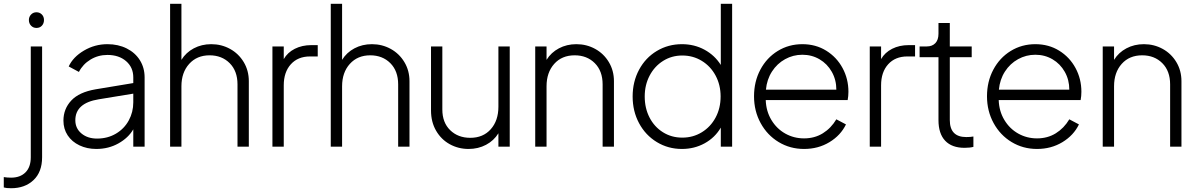

<svg xmlns="http://www.w3.org/2000/svg" viewBox="-90 -777 6334 1017"><path d="M-70 216V161Q-52 164 -31 164Q17 164 45 136Q73 108 73 56V-531H133V56Q133 134 87.5 177Q42 220 -31 220Q-57 220 -70 216ZM103 -712Q120 -712 131.5 -700.5Q143 -689 143 -671Q143 -653 132 -641Q121 -629 103 -629Q86 -629 74.5 -641Q63 -653 63 -671Q63 -688 74.5 -700Q86 -712 103 -712Z M246 -138Q246 -200 287.5 -244.5Q329 -289 417 -304L616 -337V-367Q616 -420 578 -453Q540 -486 479 -486Q430 -486 389.5 -461.5Q349 -437 328 -396L274 -425Q297 -475 354.5 -509Q412 -543 479 -543Q536 -543 581 -520.5Q626 -498 651 -458Q676 -418 676 -367V0H616V-92Q590 -47 537.5 -17.5Q485 12 420 12Q371 12 331 -7Q291 -26 268.5 -60Q246 -94 246 -138ZM424 -43Q480 -43 524 -69Q568 -95 592 -139Q616 -183 616 -235V-281L433 -251Q309 -231 309 -140Q309 -97 341.5 -70Q374 -43 424 -43Z M811 -757H871V-460Q895 -499 936.5 -521Q978 -543 1029 -543Q1083 -543 1128.5 -518Q1174 -493 1201 -448Q1228 -403 1228 -347V0H1168V-330Q1168 -401 1126.5 -442.5Q1085 -484 1020 -484Q953 -484 912 -438.5Q871 -393 871 -320V0H811Z M1353 -531H1413V-464Q1433 -499 1471.5 -518.5Q1510 -538 1559 -538H1593V-478H1552Q1488 -478 1450.5 -436.5Q1413 -395 1413 -325V0H1353Z M1662 -757H1722V-460Q1746 -499 1787.5 -521Q1829 -543 1880 -543Q1934 -543 1979.5 -518Q2025 -493 2052 -448Q2079 -403 2079 -347V0H2019V-330Q2019 -401 1977.5 -442.5Q1936 -484 1871 -484Q1804 -484 1763 -438.5Q1722 -393 1722 -320V0H1662Z M2193 -192V-531H2253V-197Q2253 -128 2294.5 -87.5Q2336 -47 2401 -47Q2469 -47 2509.5 -92.5Q2550 -138 2550 -212V-531H2610V0H2550V-71Q2526 -32 2484.5 -10Q2443 12 2392 12Q2338 12 2292.5 -13Q2247 -38 2220 -84.5Q2193 -131 2193 -192Z M2745 -531H2805V-460Q2829 -499 2870.5 -521Q2912 -543 2963 -543Q3017 -543 3062.5 -518Q3108 -493 3135 -448Q3162 -403 3162 -347V0H3102V-330Q3102 -401 3060.5 -442.5Q3019 -484 2954 -484Q2886 -484 2845.5 -438.5Q2805 -393 2805 -320V0H2745Z M3261 -266Q3261 -344 3295 -407.5Q3329 -471 3389 -507Q3449 -543 3522 -543Q3588 -543 3642 -513.5Q3696 -484 3728 -433V-757H3788V0H3728V-101Q3697 -48 3642.5 -18Q3588 12 3522 12Q3449 12 3389 -24.5Q3329 -61 3295 -124.5Q3261 -188 3261 -266ZM3524 -48Q3581 -48 3627.5 -76.5Q3674 -105 3700.5 -154.5Q3727 -204 3727 -266Q3727 -327 3700.5 -376.5Q3674 -426 3627.5 -454.5Q3581 -483 3524 -483Q3468 -483 3422.5 -454.5Q3377 -426 3351 -376.5Q3325 -327 3325 -266Q3325 -204 3350.5 -154.5Q3376 -105 3421.5 -76.5Q3467 -48 3524 -48Z M3904 -267Q3904 -345 3937.5 -408Q3971 -471 4029.5 -507Q4088 -543 4160 -543Q4231 -543 4286.5 -508.5Q4342 -474 4373 -416.5Q4404 -359 4404 -291Q4404 -268 4400 -247H3966Q3968 -188 3996 -141.5Q4024 -95 4069.5 -69.5Q4115 -44 4169 -44Q4225 -44 4268.5 -71Q4312 -98 4340 -145L4391 -118Q4363 -60 4303.5 -24Q4244 12 4169 12Q4095 12 4034.5 -24.5Q3974 -61 3939 -125Q3904 -189 3904 -267ZM4340 -302Q4340 -354 4316 -396.5Q4292 -439 4251 -463Q4210 -487 4160 -487Q4111 -487 4068.5 -463.5Q4026 -440 3999 -398Q3972 -356 3967 -302Z M4517 -531H4577V-464Q4597 -499 4635.5 -518.5Q4674 -538 4723 -538H4757V-478H4716Q4652 -478 4614.5 -436.5Q4577 -395 4577 -325V0H4517Z M4881 -141V-474H4781V-531H4819Q4848 -531 4864.5 -548.5Q4881 -566 4881 -598V-655H4941V-531H5057V-474H4941V-141Q4941 -51 5028 -51Q5051 -51 5066 -54V1Q5047 6 5019 6Q4952 6 4916.5 -31.5Q4881 -69 4881 -141Z M5138 -267Q5138 -345 5171.5 -408Q5205 -471 5263.5 -507Q5322 -543 5394 -543Q5465 -543 5520.5 -508.5Q5576 -474 5607 -416.5Q5638 -359 5638 -291Q5638 -268 5634 -247H5200Q5202 -188 5230 -141.5Q5258 -95 5303.5 -69.5Q5349 -44 5403 -44Q5459 -44 5502.5 -71Q5546 -98 5574 -145L5625 -118Q5597 -60 5537.5 -24Q5478 12 5403 12Q5329 12 5268.5 -24.5Q5208 -61 5173 -125Q5138 -189 5138 -267ZM5574 -302Q5574 -354 5550 -396.5Q5526 -439 5485 -463Q5444 -487 5394 -487Q5345 -487 5302.5 -463.5Q5260 -440 5233 -398Q5206 -356 5201 -302Z M5751 -531H5811V-460Q5835 -499 5876.5 -521Q5918 -543 5969 -543Q6023 -543 6068.5 -518Q6114 -493 6141 -448Q6168 -403 6168 -347V0H6108V-330Q6108 -401 6066.5 -442.5Q6025 -484 5960 -484Q5892 -484 5851.5 -438.5Q5811 -393 5811 -320V0H5751Z"/></svg>

Font: BLUETTI 2.0 Extralight
Style: Roman
Weight: 200
Designer: Stijn de Vries
Foundry: tokotype
Version: Version 2.005;October 31, 2023;FontCreator 14.0.0.2814 64-bi